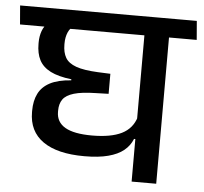

<svg xmlns="http://www.w3.org/2000/svg" viewBox="-69 -684 781 735"><g transform="rotate(5 321.5 -317.0)"><path d="M557.5 -587.5H463V0H557.5ZM416.5 -562H664L658 -634.5H410.5ZM-15 -562H613.5L607.5 -634.5H-21ZM199 -370V-366Q148.5 -362.5 118 -346.5Q87.5 -330.5 73.8 -303Q60 -275.5 60 -237V-232Q60 -158 115 -119.5Q170 -81 274 -81Q328.5 -81 365.5 -90.8Q402.5 -100.5 425 -118.8Q447.5 -137 458 -163.5H467L465 -248.5Q451.5 -203.5 410.2 -183Q369 -162.5 296 -162.5Q227 -162.5 193 -182.2Q159 -202 159 -241.5V-246Q159 -272.5 171 -289.5Q183 -306.5 213 -315.5Q243 -324.5 296.5 -325.5L346 -327V-404L298 -406Q243.5 -408.5 213.8 -419.2Q184 -430 172.5 -450Q161 -470 161 -500V-504.5Q161 -528.5 169.2 -547.5Q177.5 -566.5 197 -578.5H94Q77 -565 69.5 -544.2Q62 -523.5 62 -499V-494.5Q62 -457.5 75.2 -432Q88.5 -406.5 118.5 -391.2Q148.5 -376 199 -370Z"/></g></svg>

Font: Anek Devanagari Medium
Style: Regular
Weight: 500
Designer: Kailash Malviya (Devanagari) & Yesha Goshar (Latin)
Foundry: Ek Type
Version: Version 1.003